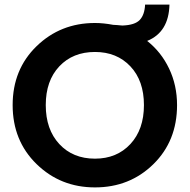

<svg xmlns="http://www.w3.org/2000/svg" viewBox="-20 -808 825 835"><path d="M750 -351Q750 -195 647 -94Q544 7 393 7Q243 7 139 -94.5Q35 -196 35 -351Q35 -506 139 -607Q243 -708 393 -708Q430 -708 472 -700Q479 -700 489 -699Q499 -698 505.5 -697.5Q512 -697 513 -697Q567 -699 588 -721.5Q609 -744 611 -788H717Q714 -668 620 -630Q681 -582 715.5 -509.5Q750 -437 750 -351ZM393 -118Q488 -118 547 -181.5Q606 -245 606 -351Q606 -457 547 -519.5Q488 -582 393 -582Q297 -582 238 -519.5Q179 -457 179 -351Q179 -245 238 -181.5Q297 -118 393 -118Z"/></svg>

Font: SVN-Poppins SemiBold
Style: Regular
Weight: 600
Designer: Ninad Kale (Devanagari), Jonny Pinhorn (Latin)
Foundry: Indian Type Foundry
Version: Version 3.002 2017